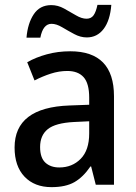

<svg xmlns="http://www.w3.org/2000/svg" viewBox="-20 -760 560 790"><path d="M269 -549Q449 -549 449 -364V0H374L355 -75H352Q322 -31 286 -10.5Q250 10 192 10Q122 10 81 -33Q40 -76 40 -153Q40 -318 266 -326L347 -329V-358Q347 -417 324 -442.5Q301 -468 257 -468Q223 -468 189 -457Q155 -446 122 -429L92 -504Q127 -524 172.5 -536.5Q218 -549 269 -549ZM284 -258Q208 -254 176.5 -228.5Q145 -203 145 -155Q145 -111 166.5 -91Q188 -71 224 -71Q277 -71 312 -106.5Q347 -142 347 -211V-261ZM89 -605Q94 -664 119 -701.5Q144 -739 191 -739Q218 -739 243.5 -725Q269 -711 292.5 -697Q316 -683 336 -683Q355 -683 365 -697Q375 -711 381 -740H438Q433 -676 406.5 -641Q380 -606 337 -606Q311 -606 285 -620Q259 -634 235.5 -648Q212 -662 192 -662Q157 -662 146 -605Z"/></svg>

Font: Noto Sans Georgian SemiCondensed Medium
Style: Regular
Weight: 500
Width: 4
Designer: Monotype Design Team, Akaki Razmadze
Foundry: Google LLC
Version: Version 2.005; ttfautohint (v1.8.4.7-5d5b)